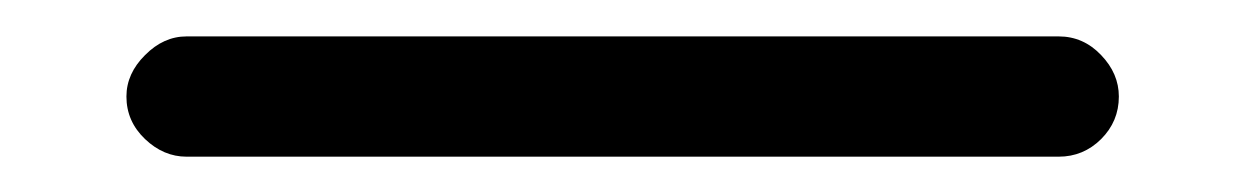

<svg xmlns="http://www.w3.org/2000/svg" viewBox="-20 58 687 106"><path d="M49.8 111.3Q49.8 98.6 60.1 88.4Q70.3 78.1 83 78.1H564.5Q578.1 78.1 587.9 88.4Q597.7 98.6 597.7 111.3Q597.7 125 587.9 134.8Q578.1 144.5 564.5 144.5H83Q70.3 144.5 60.1 134.8Q49.8 125 49.8 111.3Z"/></svg>

Font: jf-openhuninn-2.1
Style: Regular
Weight: 400
Designer: [Kosugi Maru]
Designed by MOTOYA      

[Varela Round]
Joe Prince (Latin component); Avraham Cornfeld (Hebrew component)
Foundry: justfont Co., Ltd.
Version: 2.1